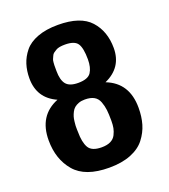

<svg xmlns="http://www.w3.org/2000/svg" viewBox="-134 -809 816 927"><g transform="rotate(-20 273.5 -345.5)"><path d="M38 -203Q38 -330 145 -373Q53 -414 53 -516Q53 -555 63.5 -588Q74 -621 97.5 -650Q121 -679 165 -695.5Q209 -712 270 -712Q386 -712 436 -656.5Q486 -601 486 -515Q486 -415 392 -373Q500 -331 500 -203Q500 -157 489 -119.5Q478 -82 452.5 -49Q427 -16 380.5 2.5Q334 21 269 21Q146 21 92 -42.5Q38 -106 38 -203ZM185 -193Q185 -140 201 -112Q217 -84 268 -84Q296 -84 314 -93Q332 -102 340.5 -119Q349 -136 352 -151.5Q355 -167 355 -188Q355 -223 352.5 -244.5Q350 -266 342 -287.5Q334 -309 316 -319Q298 -329 269 -329Q251 -329 237.5 -324Q224 -319 215 -311.5Q206 -304 200 -292Q194 -280 191 -270Q188 -260 186.5 -246Q185 -232 184.5 -224.5Q184 -217 184.5 -205.5Q185 -194 185 -193ZM188 -505Q188 -459 205.5 -437Q223 -415 268 -415Q318 -415 334 -439.5Q350 -464 350 -506Q350 -564 334.5 -587.5Q319 -611 270 -611Q255 -611 243 -609Q231 -607 223 -602Q215 -597 208.5 -592.5Q202 -588 198.5 -579Q195 -570 192.5 -565.5Q190 -561 189 -549.5Q188 -538 188 -534.5Q188 -531 188 -519Q188 -507 188 -505Z"/></g></svg>

Font: Coval
Style: Heavy
Weight: 900
Foundry: Context Ltd
Version: Version 001.000